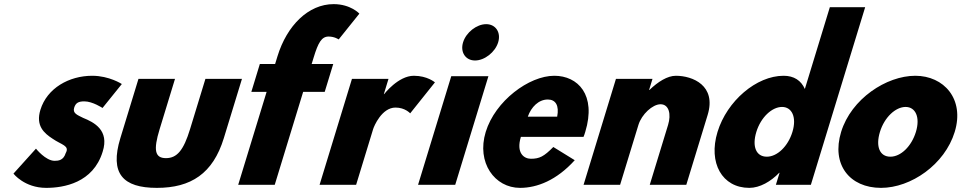

<svg xmlns="http://www.w3.org/2000/svg" viewBox="-20 -895 4657 930"><path d="M426.7 -528C314.6 -528 207.8 -468 175.7 -363C152.1 -286 193.1 -250 234.9 -223C277.9 -193 319 -190 298.1 -153C287.7 -119 263.8 -116 244.6 -116C201 -116 154.2 -175 154.2 -175L45.2 -54C45.2 -54 98.1 15 203.8 15C288.4 15 431 -9 477.2 -160C510.9 -265 434.5 -303 382.6 -324C354.8 -338 331 -346 339.2 -373C346.6 -397 360.4 -404 388.8 -404C428.2 -404 476.6 -372 476.6 -372L570.1 -488C570.1 -488 509.3 -528 426.7 -528Z M827.7 -513H650.7L563 -226C510.4 -54 575.3 15 739.9 15C904.5 15 1011.6 -54 1064.2 -226L1152 -513H975L900.4 -269C869.5 -168 837.9 -129 783.9 -129C730 -129 722.2 -168 753.1 -269Z M1312.6 -585H1238.6L1197.4 -450H1271.4L1133.8 0H1310.8L1448.4 -450H1552.8L1594.1 -585H1489.6L1499.4 -617C1521.1 -688 1537.6 -718 1571.7 -718C1600.7 -718 1620.5 -704 1620.5 -704L1720.7 -829C1720.7 -829 1678.7 -875 1595.8 -875C1474.3 -875 1369.8 -772 1323.9 -622Z M1528 0H1705L1787.5 -270C1791.5 -283 1828.8 -374 1895.8 -374C1942.4 -374 1966.8 -346 1966.8 -346L2086.7 -496C2086.7 -496 2050.5 -528 1984.5 -528C1908.7 -528 1840.6 -439 1840.6 -439H1839.2L1861.8 -513H1684.8Z M2005 0H2185L2345.8 -526H2165.8ZM2223 -690C2208.3 -642 2235 -602 2281 -602C2327 -602 2378.3 -642 2393 -690C2407.6 -738 2380.9 -778 2334.9 -778C2288.9 -778 2237.6 -738 2223 -690Z M2806.4 -232C2809.3 -238 2812.6 -249 2814.8 -256C2869.8 -436 2778.9 -528 2664.9 -528C2542.2 -528 2378.6 -406 2332.7 -256C2287.2 -107 2376.2 15 2498.9 15C2582 15 2676.2 -22 2763.9 -119L2660.1 -183C2614.7 -137 2593.1 -126 2551.5 -126C2518.7 -126 2478.9 -153 2503 -232ZM2536.6 -330C2553.2 -377 2589 -413 2633.4 -413C2671.3 -413 2689.4 -384 2678.8 -330Z M2806.7 0H2983.7L3072.4 -290C3087.9 -341 3140.8 -390 3179.5 -390C3221 -390 3231.6 -341 3216 -290L3127.3 0H3304.3L3407.6 -338C3451.4 -481 3334.7 -528 3253.7 -528C3212.9 -528 3166.9 -499 3125.5 -459H3124L3140.5 -513H2963.5Z M3455.5 -256C3409.7 -106 3477.7 15 3609.5 15C3660.6 15 3713.8 -16 3754.3 -58H3756L3738.2 0H3907.7L4170.6 -860H3999.5L3878.5 -464C3860.4 -505 3825.9 -528 3775.6 -528C3643.7 -528 3501.4 -406 3455.5 -256ZM3643.5 -256C3665.3 -327 3719.2 -377 3768 -377C3816.1 -377 3840 -327 3818.3 -256C3796.9 -186 3744.6 -136 3694.3 -136C3641.9 -136 3622.1 -186 3643.5 -256Z M4054.2 -256C4005.8 -98 4095.3 15 4247.5 15C4392.5 15 4556.1 -98 4604.4 -256C4653.3 -416 4551.5 -528 4413.5 -528C4273.3 -528 4103.1 -416 4054.2 -256ZM4242.2 -256C4263.9 -327 4317.8 -377 4366.6 -377C4414.7 -377 4438.1 -327 4416.4 -256C4395 -186 4343.2 -136 4292.9 -136C4240.5 -136 4220.8 -186 4242.2 -256Z"/></svg>

Font: Hussar
Style: BdSuprConOblThree
Weight: 700
Foundry: Cannot Into Space Fonts
Version: Version 2.00